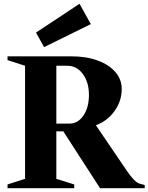

<svg xmlns="http://www.w3.org/2000/svg" viewBox="-20 -999 788 1019"><path d="M20 0V-20L113 -50V-650L20 -680V-700H360Q438 -700 498 -678Q558 -656 592 -617Q626 -578 626 -527Q626 -463 588 -410Q550 -357 489 -334L653 -93Q671 -66 688 -48Q705 -30 719 -25L748 -17V0H511L316 -302H279V-50L374 -20V0ZM337 -650H279V-343H349Q394 -343 423 -386Q452 -429 452 -495Q452 -563 419.5 -606.5Q387 -650 337 -650ZM214 -749 171 -826 402 -979 462 -871Z"/></svg>

Font: Wittgenstein Extrabold
Style: Regular
Weight: 800
Designer: Jörg Drees
Foundry: Jörg Drees
Version: Version 1.303; ttfautohint (v1.8.4.7-5d5b)